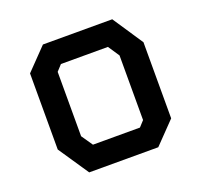

<svg xmlns="http://www.w3.org/2000/svg" viewBox="-101 -656 801 768"><g transform="rotate(-20 300.0 -272.0)"><path d="M155 -544H450L536 -415V-91L448 0H154L67 -129V-453ZM173 -147 206 -99H406L428 -123V-398L396 -446H196L173 -421Z"/></g></svg>

Font: Kode Mono SemiBold
Style: Regular
Weight: 600
Monospace: yes
Designer: Isa Ozler
Foundry: Kadena LLC
Version: Version 1.206;gftools[0.9.28]